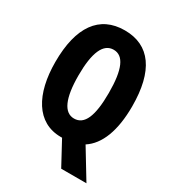

<svg xmlns="http://www.w3.org/2000/svg" viewBox="-210 -844 1027 1133"><g transform="rotate(30 303.0 -277.5)"><path d="M565 -358C565 -599 475 -725 304 -725C132 -725 41 -598 41 -359C41 -141 125 9 290 9C293 9 297 9 299 9L386 170H558L439 -26C521 -79 565 -192 565 -358ZM199 -358C199 -514 234 -593 304 -593C372 -593 406 -518 406 -358C406 -199 373 -124 303 -124C235 -124 199 -202 199 -358Z"/></g></svg>

Font: Noto Sans Khmer UI ExtraCondensed ExtraBold
Style: Regular
Weight: 800
Width: 2
Designer: Danh Hong and the Monotype Design Team
Foundry: Monotype Imaging Inc.
Version: Version 2.002